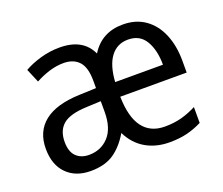

<svg xmlns="http://www.w3.org/2000/svg" viewBox="-97 -689 979 842"><g transform="rotate(-20 392.5 -268.0)"><path d="M545 -546Q606 -546 649 -515.5Q692 -485 714.5 -431Q737 -377 737 -307V-252H427Q429 -156 464.5 -109Q500 -62 567 -62Q610 -62 645 -71.5Q680 -81 715 -99V-25Q679 -7 643.5 1.5Q608 10 563 10Q500 10 452 -18Q404 -46 377 -101Q346 -48 304 -19Q262 10 195 10Q125 10 83.5 -32Q42 -74 42 -149Q42 -229 97 -273Q152 -317 261 -321L340 -324V-358Q340 -421 314.5 -448.5Q289 -476 243 -476Q210 -476 176 -465.5Q142 -455 111 -438L84 -502Q117 -521 160.5 -533.5Q204 -546 250 -546Q359 -546 396 -465Q446 -546 545 -546ZM544 -476Q493 -476 463 -436.5Q433 -397 428 -320H651Q651 -388 625 -432Q599 -476 544 -476ZM274 -260Q195 -257 162.5 -229.5Q130 -202 130 -149Q130 -103 152.5 -81Q175 -59 212 -59Q268 -59 304 -98Q340 -137 340 -213V-263Z"/></g></svg>

Font: Noto Sans Gurmukhi SemiCondensed
Style: Regular
Weight: 400
Width: 4
Designer: Jelle Bosma - Monotype Design Team
Foundry: Monotype Imaging Inc.
Version: Version 2.004; ttfautohint (v1.8.4.7-5d5b)